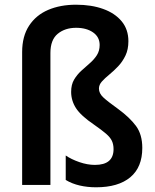

<svg xmlns="http://www.w3.org/2000/svg" viewBox="-20 -878 658 815"><path d="M525 -703Q525 -668 512.5 -642Q500 -616 481.5 -596.5Q463 -577 444 -561.5Q425 -546 412.5 -532Q400 -518 400 -502Q400 -482 418 -465Q436 -448 482 -415Q531 -379 557.5 -343Q584 -307 584 -250Q584 -168 533 -125.5Q482 -83 388 -83Q351 -83 318.5 -90.5Q286 -98 259 -114V-218Q282 -202 316.5 -190Q351 -178 383 -178Q462 -178 462 -245Q462 -265 455 -280Q448 -295 430 -310.5Q412 -326 379 -349Q323 -387 302.5 -419Q282 -451 282 -488Q282 -519 294.5 -540Q307 -561 325 -577.5Q343 -594 361 -609.5Q379 -625 391 -643.5Q403 -662 403 -687Q403 -721 375 -740.5Q347 -760 303 -760Q256 -760 225 -734.5Q194 -709 194 -653V-93H74V-657Q74 -724 103.5 -769Q133 -814 184.5 -836Q236 -858 303 -858Q368 -858 418 -840Q468 -822 496.5 -787.5Q525 -753 525 -703Z"/></svg>

Font: Noto Sans Telugu UI SemiCondensed SemiBold
Style: Regular
Weight: 600
Width: 4
Designer: Jelle Bosma - Monotype Design Team
Foundry: Monotype Imaging Inc.
Version: Version 2.005; ttfautohint (v1.8.4.7-5d5b)